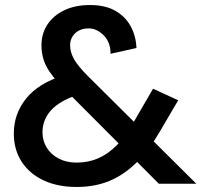

<svg xmlns="http://www.w3.org/2000/svg" viewBox="-20 -731 801 764"><path d="M612 0 234 -379Q184 -429 164.5 -467Q145 -505 145 -551Q145 -597 168.5 -633Q192 -669 235.5 -690Q279 -711 338 -711Q399 -711 439 -688Q479 -665 500 -626.5Q521 -588 523 -540L420 -517Q420 -563 392.5 -590.5Q365 -618 333 -618Q299 -618 279 -598.5Q259 -579 259 -551Q259 -523 275 -495Q291 -467 329 -429L761 0ZM285 13Q210 13 154 -13Q98 -39 66.5 -87Q35 -135 35 -200Q35 -278 84 -339Q133 -400 233 -431L274 -444L335 -369L287 -353Q216 -329 182.5 -291.5Q149 -254 149 -204Q149 -171 166 -143.5Q183 -116 213.5 -100Q244 -84 285 -84Q331 -84 370.5 -101Q410 -118 444.5 -153Q479 -188 509 -240L589 -378L689 -332L617 -209Q574 -135 524.5 -85.5Q475 -36 416.5 -11.5Q358 13 285 13Z"/></svg>

Font: Parkinsans Light Medium
Style: Regular
Weight: 500
Version: Version 1.000